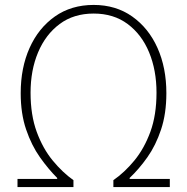

<svg xmlns="http://www.w3.org/2000/svg" viewBox="-20 -759 759 779"><path d="M51 0V-33H212V-37Q176 -73 142 -121Q108 -169 86 -233.5Q64 -298 64 -381Q64 -484 100 -564.5Q136 -645 202.5 -692Q269 -739 360 -739Q450 -739 516.5 -692Q583 -645 619 -564.5Q655 -484 655 -381Q655 -298 633.5 -233.5Q612 -169 578 -121Q544 -73 506 -37V-33H669V0H440V-28Q485 -59 525 -107.5Q565 -156 590 -224Q615 -292 615 -383Q615 -474 585 -546.5Q555 -619 498 -661.5Q441 -704 360 -704Q279 -704 222 -661.5Q165 -619 134.5 -546.5Q104 -474 104 -383Q104 -292 129 -224Q154 -156 194 -107.5Q234 -59 278 -28V0Z"/></svg>

Font: Noto Sans JP
Style: Regular
Weight: 100
Designer: Ryoko NISHIZUKA 西塚涼子 (kana, bopomofo & ideographs); Paul D. Hunt (Latin, Greek & Cyrillic); Sandoll Communications 산돌커뮤니
Foundry: Adobe
Version: Version 2.004;hotconv 1.0.118;makeotfexe 2.5.65603